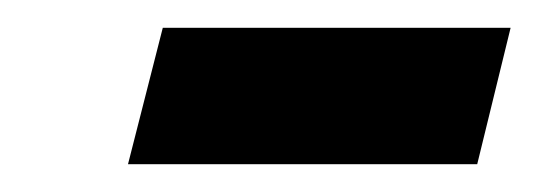

<svg xmlns="http://www.w3.org/2000/svg" viewBox="-20 -335 387 138"><path d="M72 -217 97 -315H347L323 -217Z"/></svg>

Font: Titillium Web SemiBold
Style: Italic
Weight: 600
Italic angle: -13°
Version: Version 1.002;PS 57.000;hotconv 1.0.70;makeotf.lib2.5.55311